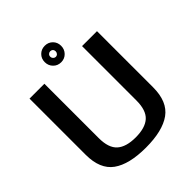

<svg xmlns="http://www.w3.org/2000/svg" viewBox="-226 -970 1114 1114"><g transform="rotate(-45 331.0 -413.0)"><path d="M324 4Q461 4 531 -46.2Q601 -96.5 601 -214.5V-675H478.5V-229Q478.5 -148.5 440.5 -114.2Q402.5 -80 324 -80Q246 -80 207.8 -114.2Q169.5 -148.5 169.5 -229V-675H47.5V-214.5Q47.5 -96.5 117.2 -46.2Q187 4 324 4ZM327 -694Q355.5 -694 374.8 -713.8Q394 -733.5 394 -762Q394 -791 374.8 -810.2Q355.5 -829.5 327 -829.5Q298 -829.5 278.8 -810.2Q259.5 -791 259.5 -762Q259.5 -733.5 278.8 -713.8Q298 -694 327 -694ZM327 -738.5Q318 -738.5 311.2 -745.5Q304.5 -752.5 304.5 -762Q304.5 -772 311.2 -778.2Q318 -784.5 327 -784.5Q336.5 -784.5 342.8 -778.2Q349 -772 349 -762Q349 -752.5 342.8 -745.5Q336.5 -738.5 327 -738.5Z"/></g></svg>

Font: Anybody Thin Medium
Style: Regular
Weight: 500
Version: Version 1.113;gftools[0.9.25]